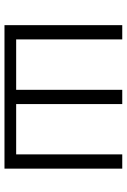

<svg xmlns="http://www.w3.org/2000/svg" viewBox="122 -674 552 835"><g transform="rotate(90 397.5 -256.0)"><path d="M650.9 -50.8V-512.2H712.9V0H88.9V-512.2H150.9V-50.8H370.1V-512.2H432.1V-50.8Z"/></g></svg>

Font: Clear Sans Light
Style: Regular
Weight: 300
Foundry: Intel Corporation
Version: Version 1.00